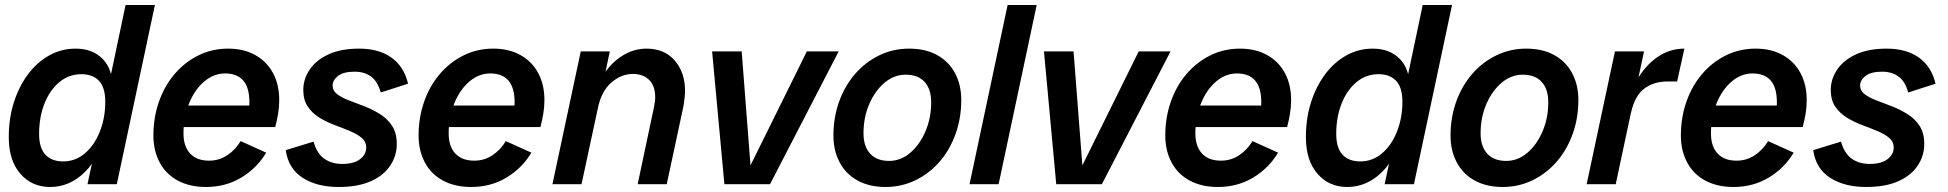

<svg xmlns="http://www.w3.org/2000/svg" viewBox="-20 -735 7771 766"><path d="M180 11Q107 11 61 -42Q15 -95 15 -188Q15 -263 35.5 -327Q56 -391 92 -439Q128 -487 176.5 -514Q225 -541 282 -541Q349 -541 389.5 -500Q430 -459 429 -382L404 -223Q381 -111 320 -50Q259 11 180 11ZM232 -91Q281 -91 319 -123.5Q357 -156 378.5 -210.5Q400 -265 400 -329Q400 -386 375 -412.5Q350 -439 305 -439Q255 -439 217 -407.5Q179 -376 157.5 -322Q136 -268 136 -201Q136 -145 161 -118Q186 -91 232 -91ZM329 0 357 -130 403 -265 415 -402 481 -715H598L446 0Z M802 11Q737 11 689.5 -14.5Q642 -40 617 -87Q592 -134 592 -194Q592 -266 614 -329Q636 -392 676.5 -439.5Q717 -487 771.5 -514Q826 -541 890 -541Q953 -541 999 -515Q1045 -489 1069.5 -443Q1094 -397 1094 -336Q1094 -308 1089.5 -281Q1085 -254 1078 -228H675L694 -314H1011L969 -266Q972 -281 973.5 -296Q975 -311 975 -327Q975 -385 950.5 -413.5Q926 -442 878 -442Q833 -442 795 -410Q757 -378 734.5 -323Q712 -268 712 -203Q712 -151 738.5 -122.5Q765 -94 814 -94Q854 -94 886.5 -115.5Q919 -137 940 -172L1042 -126Q1005 -64 942.5 -26.5Q880 11 802 11Z M1331 11Q1244 11 1187 -26Q1130 -63 1120 -136L1231 -170Q1244 -123 1273.5 -102Q1303 -81 1345 -81Q1392 -81 1416.5 -100Q1441 -119 1441 -146Q1441 -170 1423 -185Q1405 -200 1376.5 -212Q1348 -224 1315.5 -236Q1283 -248 1254.5 -265.5Q1226 -283 1208 -309.5Q1190 -336 1190 -376Q1190 -420 1216 -458Q1242 -496 1291.5 -518.5Q1341 -541 1413 -541Q1492 -541 1542 -505Q1592 -469 1608 -401L1499 -366Q1487 -410 1460.5 -429.5Q1434 -449 1395 -449Q1350 -449 1328.5 -432Q1307 -415 1307 -394Q1307 -373 1325.5 -359Q1344 -345 1373.5 -334Q1403 -323 1435 -310.5Q1467 -298 1496.5 -279.5Q1526 -261 1544.5 -232.5Q1563 -204 1563 -160Q1563 -114 1537 -74.5Q1511 -35 1459.5 -12Q1408 11 1331 11Z M1860 11Q1795 11 1747.5 -14.5Q1700 -40 1675 -87Q1650 -134 1650 -194Q1650 -266 1672 -329Q1694 -392 1734.5 -439.5Q1775 -487 1829.5 -514Q1884 -541 1948 -541Q2011 -541 2057 -515Q2103 -489 2127.5 -443Q2152 -397 2152 -336Q2152 -308 2147.5 -281Q2143 -254 2136 -228H1733L1752 -314H2069L2027 -266Q2030 -281 2031.5 -296Q2033 -311 2033 -327Q2033 -385 2008.5 -413.5Q1984 -442 1936 -442Q1891 -442 1853 -410Q1815 -378 1792.5 -323Q1770 -268 1770 -203Q1770 -151 1796.5 -122.5Q1823 -94 1872 -94Q1912 -94 1944.5 -115.5Q1977 -137 1998 -172L2100 -126Q2063 -64 2000.5 -26.5Q1938 11 1860 11Z M2184 0 2297 -530H2413L2375 -352L2335 -307Q2351 -380 2384.5 -432.5Q2418 -485 2463.5 -513Q2509 -541 2559 -541Q2631 -541 2672 -493.5Q2713 -446 2713 -372Q2713 -358 2711 -342Q2709 -326 2707 -313L2640 0H2524L2589 -307Q2591 -318 2592.5 -328Q2594 -338 2594 -347Q2594 -392 2570 -416Q2546 -440 2505 -440Q2459 -440 2419.5 -406Q2380 -372 2366 -307L2300 0Z M2937 0 3199 -530H3326L3052 0ZM2870 0 2821 -530H2939L2980 0Z M3513 11Q3449 11 3402 -14.5Q3355 -40 3330 -87Q3305 -134 3305 -194Q3305 -266 3327.5 -329Q3350 -392 3391 -439.5Q3432 -487 3487.5 -514Q3543 -541 3607 -541Q3672 -541 3718.5 -515.5Q3765 -490 3790 -443.5Q3815 -397 3815 -336Q3815 -264 3792.5 -201Q3770 -138 3729 -90.5Q3688 -43 3632.5 -16Q3577 11 3513 11ZM3527 -93Q3573 -93 3611 -125Q3649 -157 3672 -210.5Q3695 -264 3695 -327Q3695 -379 3669 -408Q3643 -437 3593 -437Q3547 -437 3509 -405Q3471 -373 3448 -320Q3425 -267 3425 -203Q3425 -151 3451.5 -122Q3478 -93 3527 -93Z M3848 0 4000 -715H4116L3964 0Z M4261 0 4523 -530H4650L4376 0ZM4194 0 4145 -530H4263L4304 0Z M4839 11Q4774 11 4726.5 -14.5Q4679 -40 4654 -87Q4629 -134 4629 -194Q4629 -266 4651 -329Q4673 -392 4713.5 -439.5Q4754 -487 4808.5 -514Q4863 -541 4927 -541Q4990 -541 5036 -515Q5082 -489 5106.5 -443Q5131 -397 5131 -336Q5131 -308 5126.5 -281Q5122 -254 5115 -228H4712L4731 -314H5048L5006 -266Q5009 -281 5010.5 -296Q5012 -311 5012 -327Q5012 -385 4987.5 -413.5Q4963 -442 4915 -442Q4870 -442 4832 -410Q4794 -378 4771.5 -323Q4749 -268 4749 -203Q4749 -151 4775.5 -122.5Q4802 -94 4851 -94Q4891 -94 4923.5 -115.5Q4956 -137 4977 -172L5079 -126Q5042 -64 4979.5 -26.5Q4917 11 4839 11Z M5355 11Q5282 11 5236 -42Q5190 -95 5190 -188Q5190 -263 5210.5 -327Q5231 -391 5267 -439Q5303 -487 5351.5 -514Q5400 -541 5457 -541Q5524 -541 5564.5 -500Q5605 -459 5604 -382L5579 -223Q5556 -111 5495 -50Q5434 11 5355 11ZM5407 -91Q5456 -91 5494 -123.5Q5532 -156 5553.5 -210.5Q5575 -265 5575 -329Q5575 -386 5550 -412.5Q5525 -439 5480 -439Q5430 -439 5392 -407.5Q5354 -376 5332.5 -322Q5311 -268 5311 -201Q5311 -145 5336 -118Q5361 -91 5407 -91ZM5504 0 5532 -130 5578 -265 5590 -402 5656 -715H5773L5621 0Z M5975 11Q5911 11 5864 -14.5Q5817 -40 5792 -87Q5767 -134 5767 -194Q5767 -266 5789.5 -329Q5812 -392 5853 -439.5Q5894 -487 5949.5 -514Q6005 -541 6069 -541Q6134 -541 6180.5 -515.5Q6227 -490 6252 -443.5Q6277 -397 6277 -336Q6277 -264 6254.5 -201Q6232 -138 6191 -90.5Q6150 -43 6094.5 -16Q6039 11 5975 11ZM5989 -93Q6035 -93 6073 -125Q6111 -157 6134 -210.5Q6157 -264 6157 -327Q6157 -379 6131 -408Q6105 -437 6055 -437Q6009 -437 5971 -405Q5933 -373 5910 -320Q5887 -267 5887 -203Q5887 -151 5913.5 -122Q5940 -93 5989 -93Z M6310 0 6423 -530H6539L6426 0ZM6455 -265Q6473 -350 6508 -411.5Q6543 -473 6592 -507Q6641 -541 6700 -541L6671 -410H6633Q6578 -410 6540 -381.5Q6502 -353 6487 -285Z M6896 11Q6831 11 6783.5 -14.5Q6736 -40 6711 -87Q6686 -134 6686 -194Q6686 -266 6708 -329Q6730 -392 6770.5 -439.5Q6811 -487 6865.5 -514Q6920 -541 6984 -541Q7047 -541 7093 -515Q7139 -489 7163.5 -443Q7188 -397 7188 -336Q7188 -308 7183.5 -281Q7179 -254 7172 -228H6769L6788 -314H7105L7063 -266Q7066 -281 7067.5 -296Q7069 -311 7069 -327Q7069 -385 7044.5 -413.5Q7020 -442 6972 -442Q6927 -442 6889 -410Q6851 -378 6828.5 -323Q6806 -268 6806 -203Q6806 -151 6832.5 -122.5Q6859 -94 6908 -94Q6948 -94 6980.5 -115.5Q7013 -137 7034 -172L7136 -126Q7099 -64 7036.5 -26.5Q6974 11 6896 11Z M7425 11Q7338 11 7281 -26Q7224 -63 7214 -136L7325 -170Q7338 -123 7367.5 -102Q7397 -81 7439 -81Q7486 -81 7510.5 -100Q7535 -119 7535 -146Q7535 -170 7517 -185Q7499 -200 7470.5 -212Q7442 -224 7409.5 -236Q7377 -248 7348.5 -265.5Q7320 -283 7302 -309.5Q7284 -336 7284 -376Q7284 -420 7310 -458Q7336 -496 7385.5 -518.5Q7435 -541 7507 -541Q7586 -541 7636 -505Q7686 -469 7702 -401L7593 -366Q7581 -410 7554.5 -429.5Q7528 -449 7489 -449Q7444 -449 7422.5 -432Q7401 -415 7401 -394Q7401 -373 7419.5 -359Q7438 -345 7467.5 -334Q7497 -323 7529 -310.5Q7561 -298 7590.5 -279.5Q7620 -261 7638.5 -232.5Q7657 -204 7657 -160Q7657 -114 7631 -74.5Q7605 -35 7553.5 -12Q7502 11 7425 11Z"/></svg>

Font: Radio Canada Big Medium
Style: Italic
Weight: 500
Italic angle: -12°
Designer: Étienne Aubert Bonn
Foundry: Coppers and Brasses
Version: Version 1.001